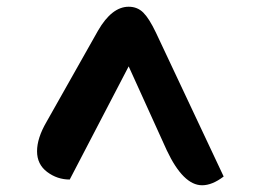

<svg xmlns="http://www.w3.org/2000/svg" viewBox="-20 -768 774 570"><path d="M580 -218Q524 -218 475 -322L362 -571L187 -235Q150 -235 120 -257.5Q90 -280 90 -319Q90 -358 118 -406L271 -677Q312 -748 362 -748Q388 -748 405.5 -730.5Q423 -713 443 -671L644 -244Q610 -218 580 -218Z"/></svg>

Font: Laila
Style: Bold
Weight: 700
Designer: Hitesh Malaviya
Foundry: Indian Type Foundry
Version: Version 1.302;PS 1.0;hotconv 1.0.78;makeotf.lib2.5.61930; tt